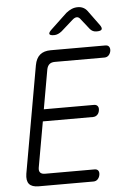

<svg xmlns="http://www.w3.org/2000/svg" viewBox="-62 -996 724 1042"><g transform="rotate(-5 300.0 -475.0)"><path d="M170 -414H443Q457 -414 463.5 -405Q470 -396 467 -381Q465 -367 455.5 -358Q446 -349 432 -349H159L115 -101Q112 -83 120 -74Q128 -65 146 -65H416Q430 -65 436 -56Q442 -47 439 -32Q436 -18 427 -9Q418 0 404 0H106Q69 0 54 -18Q39 -36 45 -74L148 -656Q155 -694 176.5 -712Q198 -730 235 -730H533Q547 -730 553 -721Q559 -712 557 -698Q554 -683 545 -674Q536 -665 522 -665H252Q233 -665 222.5 -656Q212 -647 208 -629ZM261 -810Q238 -810 235.5 -818.5Q233 -827 252 -844L338 -925Q353 -937 368.5 -943.5Q384 -950 401 -950Q418 -950 431 -943.5Q444 -937 453 -925L513 -843Q525 -826 520 -818Q515 -810 493 -810Q481 -810 472.5 -814Q464 -818 457 -826L412 -883Q403 -896 391.5 -896Q380 -896 366 -883L303 -827Q293 -819 282.5 -814.5Q272 -810 261 -810Z"/></g></svg>

Font: Maple Mono ExtraLight
Style: Italic
Weight: 275
Italic angle: -10°
Monospace: yes
Designer: subframe7536
Version: Version 7.000